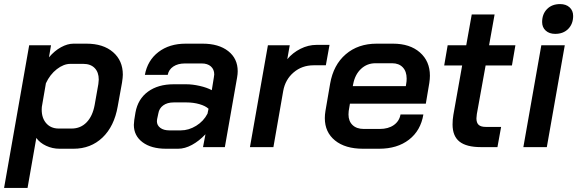

<svg xmlns="http://www.w3.org/2000/svg" viewBox="-35 -721 2829 941"><path d="M108 -499H215L205 -440Q232 -472 264 -489.5Q296 -507 325 -507H389Q471 -507 519 -465.5Q567 -424 567 -355Q567 -342 563 -316L542 -200Q525 -102 467.5 -47Q410 8 325 8H257Q222 8 191 -6.5Q160 -21 143 -45L100 200H-15ZM316 -91Q360 -91 389.5 -121.5Q419 -152 429 -207L447 -309Q449 -325 449 -331Q449 -367 429 -387.5Q409 -408 373 -408H310Q277 -408 243.5 -382Q210 -356 190 -313L170 -197Q166 -149 189 -120Q212 -91 253 -91Z M621 -109Q621 -117 623 -133L629 -170Q641 -236 690.5 -272Q740 -308 816 -308H878Q908 -308 943.5 -300Q979 -292 1003 -279L1013 -341Q1015 -351 1015 -356Q1015 -381 998.5 -395.5Q982 -410 954 -410H871Q837 -410 814.5 -395Q792 -380 787 -354H675Q688 -425 741.5 -466Q795 -507 875 -507H958Q1037 -507 1083.5 -470.5Q1130 -434 1130 -372Q1130 -358 1127 -341L1067 0H960L972 -63Q941 -30 906 -11Q871 8 838 8H779Q706 8 663.5 -24Q621 -56 621 -109ZM851 -82Q890 -82 926.5 -104.5Q963 -127 982 -164L987 -188Q972 -202 942.5 -210.5Q913 -219 879 -219H816Q785 -219 765 -204.5Q745 -190 741 -165L735 -137Q734 -134 734 -127Q734 -107 750.5 -94.5Q767 -82 795 -82Z M1278 -499H1385L1373 -431Q1400 -463 1438 -482Q1476 -501 1516 -501H1580L1562 -401H1502Q1445 -401 1404 -366Q1363 -331 1353 -275L1305 0H1190Z M1557 -142Q1557 -159 1560 -177L1583 -311Q1599 -403 1659.5 -455Q1720 -507 1811 -507H1891Q1974 -507 2023 -464Q2072 -421 2072 -350Q2072 -334 2069 -314L2052 -213H1680L1674 -177Q1673 -171 1673 -160Q1673 -127 1693 -108Q1713 -89 1748 -89H1826Q1868 -89 1895 -108Q1922 -127 1928 -160H2040Q2027 -81 1969.5 -36.5Q1912 8 1823 8H1744Q1657 8 1607 -32.5Q1557 -73 1557 -142ZM1954 -299 1956 -312Q1958 -321 1958 -336Q1958 -371 1939 -391Q1920 -411 1887 -411H1805Q1764 -411 1734.5 -383.5Q1705 -356 1696 -309L1694 -299Z M2183 -111Q2183 -135 2187 -158L2230 -400H2142L2159 -499H2250L2277 -650H2389L2362 -499H2491L2474 -400H2345L2302 -162Q2300 -146 2300 -141Q2300 -119 2311 -109Q2322 -99 2346 -99H2421L2403 0H2322Q2251 0 2217 -27Q2183 -54 2183 -111Z M2622 -613Q2622 -652 2646 -676.5Q2670 -701 2710 -701Q2739 -701 2756.5 -685Q2774 -669 2774 -643Q2774 -604 2750 -579.5Q2726 -555 2686 -555Q2657 -555 2639.5 -571Q2622 -587 2622 -613ZM2618 -499H2733L2645 0H2530Z"/></svg>

Font: Bai Jamjuree SemiBold
Style: Italic
Weight: 600
Italic angle: -10°
Version: Version 1.000; ttfautohint (v1.6)